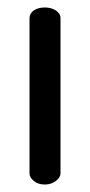

<svg xmlns="http://www.w3.org/2000/svg" viewBox="-20 -494 240 514"><path d="M100 0Q82 0 70.5 -9.5Q59 -19 59 -30V-445Q59 -458 70.5 -466Q82 -474 100 -474Q117 -474 129.5 -466Q142 -458 142 -445V-30Q142 -19 129.5 -9.5Q117 0 100 0Z"/></svg>

Font: Dosis ExtraLight Medium
Style: Regular
Weight: 500
Version: Version 3.001; ttfautohint (v1.8.2)